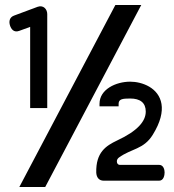

<svg xmlns="http://www.w3.org/2000/svg" viewBox="-20 -672 691 764"><path d="M20 -570C24 -558 34 -541 56 -549L100 -565V-242H168V-616C168 -635 153 -653 130 -645L36 -610C19 -604 14 -588 20 -570ZM57 72H160L542 -652H439ZM363 15C364 33 373 47 393 47H613C632 47 635 24 635 14C635 4 631 -16 613 -16H457C449 -16 445 -22 445 -30C445 -36 448 -41 453 -45C502 -81 552 -77 588 -136C650 -236 623 -298 574 -327C550 -341 522 -347 498 -347C442 -347 376 -317 376 -259V-249H452V-259C452 -278 468 -280 498 -280C538 -280 560 -263 560 -228C560 -190 528 -151 446 -113C402 -92 361 -66 363 15Z"/></svg>

Font: Charger Pro
Style: ExBd
Weight: 400
Designer: Jasper
Foundry: Cannot Into Space Fonts
Version: Version 1.09